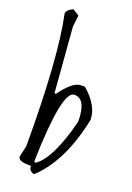

<svg xmlns="http://www.w3.org/2000/svg" viewBox="-156 -866 645 938"><g transform="rotate(20 166.0 -396.5)"><path d="M55.2 -808.1 88.9 -787.1 82 -727.1 108.9 -390.1H116.2Q174.8 -471.2 216.8 -471.2H237.8Q318.8 -401.9 318.8 -328.1Q272.9 -104 157.2 8.8L148.9 15.1Q122.1 8.8 122.1 -18.1H108.9Q59.1 -18.1 55.2 -39.1V-44.9L67.9 -99.1Q67.9 -560.1 22 -773.9Q22 -792 55.2 -808.1ZM129.9 -44.9 136.2 -39.1Q199.2 -76.2 251 -247.1L265.1 -300.8Q265.1 -417 203.1 -417Q139.2 -417 129.9 -44.9Z"/></g></svg>

Font: Loved by the King
Style: Regular
Weight: 400
Designer: Kimberly Geswein
Foundry: Kimberly Geswein
Version: Version 1.002 2006